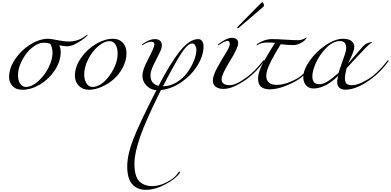

<svg xmlns="http://www.w3.org/2000/svg" viewBox="-20 -806 3578 1758"><path d="M522 -391Q536 -363 536 -332Q536 -244 481.5 -162Q427 -80 345.5 -32Q264 16 185 16Q126 16 94.5 -18.5Q63 -53 63 -100Q63 -182 119 -265Q175 -348 259 -399.5Q343 -451 421 -451Q444 -451 505 -438.5Q566 -426 611 -426Q694 -426 758 -474Q777 -488 778 -488Q782 -488 782 -484Q782 -481 753.5 -457Q725 -433 678 -407.5Q631 -382 593 -382Q576 -382 522 -391ZM440 -406Q411 -415 383 -415Q336 -415 291.5 -383Q247 -351 218 -311Q145 -210 145 -116Q145 -69 165 -39.5Q185 -10 216 -10Q271 -10 329 -61.5Q387 -113 424 -186.5Q461 -260 461 -324Q461 -368 440 -406Z M1014 -451Q1071 -451 1104.5 -415Q1138 -379 1138 -319Q1138 -253 1105.5 -190Q1073 -127 1023 -82.5Q973 -38 911.5 -11Q850 16 794 16Q738 16 702 -20.5Q666 -57 666 -113Q666 -195 721.5 -275Q777 -355 858 -403Q939 -451 1014 -451ZM985 -429Q932 -429 877 -381Q822 -333 786.5 -261.5Q751 -190 751 -124Q751 -75 772 -42.5Q793 -10 825 -10Q906 -10 981.5 -112.5Q1057 -215 1057 -318Q1057 -367 1037.5 -398Q1018 -429 985 -429Z M1462 -390Q1462 -362 1436 -312Q1410 -262 1384 -208Q1358 -154 1358 -116Q1358 -37 1432 -20Q1543 -234 1630 -341Q1717 -448 1795 -448Q1819 -448 1831.5 -428Q1844 -408 1844 -384Q1844 -297 1788 -206.5Q1732 -116 1640.5 -53.5Q1549 9 1454 18Q1316 294 1263.5 445Q1211 596 1211 691Q1211 809 1255 853.5Q1299 898 1375 898Q1439 898 1509.5 861Q1580 824 1608 780Q1617 766 1622 766Q1628 766 1628 770Q1628 774 1626 778Q1587 833 1493 882.5Q1399 932 1315 932Q1238 932 1191.5 881.5Q1145 831 1145 718Q1145 609 1202 464Q1259 319 1412 20Q1358 16 1321 -22.5Q1284 -61 1284 -112Q1284 -163 1328 -248Q1394 -373 1394 -398Q1394 -424 1366 -424Q1333 -424 1294 -398Q1285 -392 1284 -392Q1280 -392 1280 -396Q1280 -400 1286 -404Q1350 -448 1396 -448Q1462 -448 1462 -390ZM1472 -16Q1537 -16 1596.5 -52Q1656 -88 1694.5 -141Q1733 -194 1755.5 -249.5Q1778 -305 1778 -348Q1778 -372 1767.5 -390Q1757 -408 1740 -408Q1699 -408 1641 -319Q1583 -230 1472 -16Z M2168 -573 2354 -762Q2378 -786 2382 -786Q2386 -786 2391.5 -775Q2397 -764 2397 -759Q2397 -747 2387 -740L2176 -560Q2163 -547 2156 -547Q2151 -547 2151 -552Q2151 -556 2168 -573ZM2161 -411Q2161 -369 2085 -246Q2009 -123 2009 -81Q2009 -26 2084 -26Q2143 -26 2252 -108Q2314 -156 2388 -248Q2392 -254 2396 -254Q2400 -254 2400 -250Q2400 -248 2398 -244Q2330 -152 2260 -98Q2209 -57 2145.5 -24.5Q2082 8 2026 8Q1982 8 1955.5 -11.5Q1929 -31 1929 -69Q1929 -112 1967.5 -183Q2006 -254 2045 -316Q2084 -378 2084 -400Q2084 -432 2064 -432Q2041 -432 1990 -398Q1981 -392 1980 -392Q1976 -392 1976 -396Q1976 -400 1982 -404Q2057 -460 2102 -460Q2131 -460 2146 -446.5Q2161 -433 2161 -411Z M2740 -98Q2688 -57 2602.5 -22.5Q2517 12 2452 12Q2398 12 2370.5 -11Q2343 -34 2343 -89Q2343 -151 2398 -248Q2454 -346 2498 -413Q2481 -417 2434 -417Q2374 -417 2344 -398Q2335 -392 2334 -392Q2330 -392 2330 -396Q2330 -400 2336 -404Q2402 -448 2469 -448Q2517 -448 2593 -443Q2669 -438 2706 -438Q2740 -438 2768 -453Q2772 -455 2775.5 -457.5Q2779 -460 2781.5 -461.5Q2784 -463 2785 -463L2787 -461Q2787 -454 2772 -438.5Q2757 -423 2726.5 -408Q2696 -393 2663 -393Q2620 -393 2550 -401Q2499 -318 2462 -247Q2418 -163 2418 -111Q2418 -29 2516 -29Q2568 -29 2632 -54.5Q2696 -80 2732 -108Q2798 -161 2868 -248Q2872 -254 2876 -254Q2880 -254 2880 -250Q2880 -248 2878 -244Q2810 -152 2740 -98Z M3080 -139Q3090 -174 3109 -225.5Q3128 -277 3139 -311.5Q3150 -346 3150 -365Q3150 -430 3093 -430Q3030 -430 2969 -369Q2908 -308 2874 -233.5Q2840 -159 2840 -108Q2840 -72 2854.5 -53.5Q2869 -35 2904 -35Q2937 -35 2977.5 -59Q3018 -83 3080 -139ZM3398 -98Q3254 15 3144 15Q3067 15 3067 -59Q3067 -69 3076 -111Q2958 4 2850 4Q2807 4 2782 -24.5Q2757 -53 2757 -100Q2757 -167 2816 -250.5Q2875 -334 2962 -392.5Q3049 -451 3121 -451Q3172 -451 3198 -430.5Q3224 -410 3224 -378Q3224 -359 3215.5 -334Q3207 -309 3189 -271.5Q3171 -234 3167 -224Q3202 -266 3245.5 -315Q3289 -364 3296 -373Q3322 -403 3346 -411Q3375 -421 3384 -421L3386 -419Q3386 -417 3385 -416Q3384 -415 3379 -412.5Q3374 -410 3369 -406Q3356 -396 3324 -364Q3259 -297 3154 -182Q3138 -122 3138 -90Q3138 -56 3152 -41Q3166 -26 3206 -26Q3241 -26 3293 -50Q3345 -74 3390 -108Q3452 -156 3526 -248Q3530 -254 3534 -254Q3538 -254 3538 -250Q3538 -248 3536 -244Q3468 -152 3398 -98Z"/></svg>

Font: Miama Nueva
Style: Medium
Weight: 400
Italic angle: -28°
Version: Version 1.0